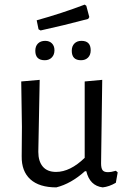

<svg xmlns="http://www.w3.org/2000/svg" viewBox="-20 -806 550 832"><path d="M347 -786 354 -781 367 -732 362 -724Q257 -696 156 -674L147 -679L139 -718Q247 -748 347 -786ZM333 -629Q373 -629 373 -588Q373 -568 361.5 -556.5Q350 -545 331 -545Q291 -545 291 -586Q291 -606 302.5 -617.5Q314 -629 333 -629ZM176 -629Q194 -629 205 -618Q216 -607 216 -588Q216 -569 204.5 -557Q193 -545 174 -545Q133 -545 133 -586Q133 -606 144.5 -617.5Q156 -629 176 -629ZM224 6Q150 6 111.5 -29Q73 -64 74 -129L75 -256L72 -453L152 -460L146 -148Q146 -107 165.5 -84Q185 -61 223 -61Q284 -61 347 -122V-453L423 -460L418 -98Q418 -77 424.5 -68.5Q431 -60 447 -60Q463 -60 482 -66L490 -59L482 -14Q453 3 425 6Q369 -1 354 -64H348Q288 -10 224 6Z"/></svg>

Font: Alegreya Sans SC
Style: Regular
Weight: 400
Designer: Juan Pablo del Peral
Foundry: Huerta Tipografica
Version: Version 2.007